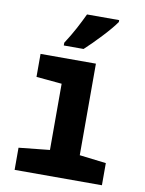

<svg xmlns="http://www.w3.org/2000/svg" viewBox="-86 -827 672 888"><g transform="rotate(10 250.0 -383.0)"><path d="M45 0V-104L190 -119V-430L70 -441V-549H330V-119L455 -104V0ZM169 -606H262Q297 -638 339 -683Q381 -728 401 -757V-766H250Q234 -732 214.5 -695.5Q195 -659 169 -619Z"/></g></svg>

Font: Noto Sans Mono Condensed Extra
Style: Regular
Weight: 800
Width: 3
Designer: Monotype Design Team
Foundry: Monotype Imaging Inc.
Version: Version 1.900